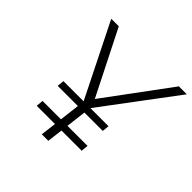

<svg xmlns="http://www.w3.org/2000/svg" viewBox="-179 -876 1042 1042"><g transform="rotate(45 342.0 -355.0)"><path d="M367 -287H506L502 -247H361L347 -131H501L497 -90H342L331 0H281L292 -90H152L156 -131H297L311 -247H156L160 -287H315L104 -710H162L349 -339L623 -710H684Z"/></g></svg>

Font: Josefin Sans Light
Style: Italic
Weight: 300
Italic angle: -7°
Designer: Santiago Orozco
Foundry: Typemade
Version: Version 2.000